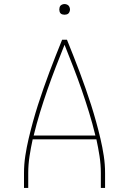

<svg xmlns="http://www.w3.org/2000/svg" viewBox="-20 -932 640 952"><path d="M99 0V-74Q99 -117 105.5 -159.5Q112 -202 122 -244.5Q132 -287 143.5 -328.5Q155 -370 168 -411Q181 -452 195.5 -493Q210 -534 225 -574.5Q240 -615 256 -655Q272 -695 288 -735H312Q328 -695 344 -655Q360 -615 375 -574.5Q390 -534 404.5 -493Q419 -452 432 -411Q445 -370 456.5 -328.5Q468 -287 478 -244.5Q488 -202 494.5 -159.5Q501 -117 501 -74V0H480V-74Q480 -116 473.5 -158Q467 -200 458 -241H142Q133 -200 126.5 -158Q120 -116 120 -74V0ZM147 -260H453Q439 -318 421.5 -375Q404 -432 384.5 -488Q365 -544 343.5 -599.5Q322 -655 300 -710Q278 -655 256.5 -599.5Q235 -544 215.5 -488Q196 -432 178.5 -375Q161 -318 147 -260ZM300 -859Q295 -859 289.5 -860.5Q284 -862 280.5 -865.5Q277 -869 275.5 -874.5Q274 -880 274 -885Q274 -890 275.5 -895.5Q277 -901 280.5 -904.5Q284 -908 289.5 -910Q295 -912 300 -912Q305 -912 310.5 -910Q316 -908 319.5 -904.5Q323 -901 325 -895.5Q327 -890 327 -885Q327 -880 325 -874.5Q323 -869 319.5 -865.5Q316 -862 310.5 -860.5Q305 -859 300 -859Z"/></svg>

Font: Zed Sans Thin Extended
Style: Regular
Weight: 100
Width: 7
Designer: Belleve Invis
Foundry: Belleve Invis
Version: Version 1.0.0; ttfautohint (v1.8.4)